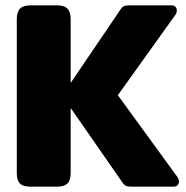

<svg xmlns="http://www.w3.org/2000/svg" viewBox="-20 -700 699 720"><path d="M651 -19Q651 -10 645.5 -5Q640 0 630 0H475Q461 0 454 -2.5Q447 -5 441 -13L245 -295V-50Q245 -24 233 -12Q221 0 192 0H95Q66 0 54.5 -12Q43 -24 43 -50V-629Q43 -655 55 -667.5Q67 -680 95 -680H192Q221 -680 233 -667.5Q245 -655 245 -629V-389L433 -666Q438 -674 445.5 -677Q453 -680 468 -680H622Q632 -680 637.5 -675Q643 -670 643 -661Q643 -650 636 -642L422 -343L644 -38Q651 -30 651 -19Z"/></svg>

Font: Mitr SemiBold
Style: Regular
Weight: 600
Designer: Thanarat Vachiruckul
Foundry: Cadson Demak
Version: Version 1.003